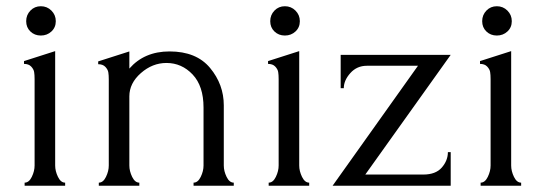

<svg xmlns="http://www.w3.org/2000/svg" viewBox="-20 -596 1754 616"><path d="M189 0H59V-10Q73 -10 82 -28.5Q91 -47 91 -65V-342Q91 -356 89.5 -365Q88 -374 80 -382.5Q72 -391 57 -391V-400L157 -432V-65Q157 -47 166 -28.5Q175 -10 189 -10ZM77.5 -495Q64 -508 64 -528Q64 -548 77.5 -562Q91 -576 111 -576Q131 -576 145 -562Q159 -548 159 -528Q159 -508 145 -495Q131 -482 111 -482Q91 -482 77.5 -495Z M698 -258V-65Q698 -47 707 -28.5Q716 -10 730 -10V0H601V-10Q615 -10 624 -28.5Q633 -47 633 -65V-251Q633 -320 598 -357Q563 -394 514 -394Q469 -394 432 -361.5Q395 -329 395 -287V-65Q395 -47 404 -28.5Q413 -10 427 -10V0H297V-10Q311 -10 320 -28.5Q329 -47 329 -65V-341Q329 -355 327.5 -364Q326 -373 318 -381.5Q310 -390 295 -390V-399L395 -431V-376Q443 -431 524 -431Q610 -431 654 -378Q698 -325 698 -258Z M972 0H842V-10Q856 -10 865 -28.5Q874 -47 874 -65V-342Q874 -356 872.5 -365Q871 -374 863 -382.5Q855 -391 840 -391V-400L940 -432V-65Q940 -47 949 -28.5Q958 -10 972 -10ZM860.5 -495Q847 -508 847 -528Q847 -548 860.5 -562Q874 -576 894 -576Q914 -576 928 -562Q942 -548 942 -528Q942 -508 928 -495Q914 -482 894 -482Q874 -482 860.5 -495Z M1426 0H1047L1321 -385H1157Q1125 -385 1104 -361.5Q1083 -338 1083 -313H1073V-420H1426L1152 -36H1338Q1378 -36 1397.5 -58.5Q1417 -81 1417 -108H1426Z M1652 0H1522V-10Q1536 -10 1545 -28.5Q1554 -47 1554 -65V-342Q1554 -356 1552.5 -365Q1551 -374 1543 -382.5Q1535 -391 1520 -391V-400L1620 -432V-65Q1620 -47 1629 -28.5Q1638 -10 1652 -10ZM1540.5 -495Q1527 -508 1527 -528Q1527 -548 1540.5 -562Q1554 -576 1574 -576Q1594 -576 1608 -562Q1622 -548 1622 -528Q1622 -508 1608 -495Q1594 -482 1574 -482Q1554 -482 1540.5 -495Z"/></svg>

Font: Forum
Style: Regular
Weight: 400
Designer: Denis Masharov
Foundry: Denis Masharov
Version: Version 1.000